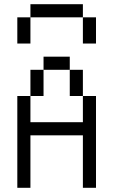

<svg xmlns="http://www.w3.org/2000/svg" viewBox="-20 -895 540 915"><path d="M62.5 -437.5V0H125Q125 0 125 -250H375Q375 -250 375 0H437.5V-437.5H375Q375 -437.5 375 -312.5H125Q125 -312.5 125 -437.5ZM125 -437.5H187.5Q187.5 -437.5 187.5 -562.5H125Q125 -562.5 125 -437.5ZM375 -437.5Q375 -437.5 375 -562.5H312.5Q312.5 -562.5 312.5 -437.5ZM187.5 -562.5H312.5V-625H187.5ZM62.5 -812.5Q62.5 -812.5 62.5 -687.5H125Q125 -687.5 125 -812.5ZM375 -812.5Q375 -812.5 375 -687.5H437.5Q437.5 -687.5 437.5 -812.5ZM125 -812.5H375V-875H125Z"/></svg>

Font: Unifont
Style: Regular
Weight: 500
Version: Version 13.0.05